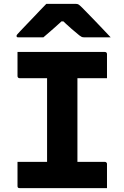

<svg xmlns="http://www.w3.org/2000/svg" viewBox="-20 -967 640 987"><path d="M378 -85H218L222 -131Q222 -147 222 -168Q222 -189 222 -205Q222 -256 222 -307Q222 -358 222 -409.5Q222 -461 222 -512.5Q222 -564 222 -615H382L378 -569Q378 -553 378 -532.5Q378 -512 378 -495Q378 -444 378 -392.5Q378 -341 378 -289.5Q378 -238 378 -187Q378 -136 378 -85ZM530 0H81Q78 0 76 -0.5Q74 -1 72.5 -2.5Q71 -4 70.5 -6Q70 -8 70 -11Q70 -33 70 -53Q70 -73 70 -93Q70 -113 70 -135H518Q522 -135 524.5 -133.5Q527 -132 528.5 -130Q530 -128 530 -124Q530 -102 530 -82Q530 -62 530 -42Q530 -22 530 0ZM70 -700H518Q524 -700 527 -697Q530 -694 530 -689Q530 -672 530 -657Q530 -642 530 -627Q530 -612 530 -597Q530 -582 530 -565H81Q76 -565 73 -568Q70 -571 70 -576Q70 -593 70 -608Q70 -623 70 -638Q70 -653 70 -668.5Q70 -684 70 -700ZM218 -947Q234 -947 264.5 -947Q295 -947 325.5 -947Q356 -947 371 -947Q378 -947 383.5 -944Q389 -941 402 -928Q410 -920 426 -903.5Q442 -887 463 -865.5Q484 -844 506 -820.5Q528 -797 549 -775Q521 -775 482.5 -775Q444 -775 416 -775Q405 -775 400.5 -777Q396 -779 388 -785Q373 -797 347.5 -819Q322 -841 284 -878L336 -857Q320 -857 303.5 -857Q287 -857 270 -857L320 -880Q285 -846 255.5 -820.5Q226 -795 203 -775H76Q72 -775 69.5 -775.5Q67 -776 66 -778Q65 -780 65 -782Q65 -786 68.5 -790Q72 -794 85 -808Q98 -822 115 -839.5Q132 -857 150.5 -876.5Q169 -896 186.5 -914.5Q204 -933 218 -947Z"/></svg>

Font: Recursive Monospace ExtraBold
Style: Regular
Weight: 800
Version: Version 1.047